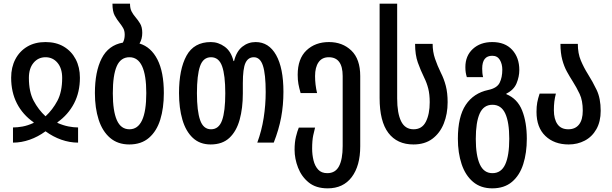

<svg xmlns="http://www.w3.org/2000/svg" viewBox="-20 -780 3346 1050"><path d="M51 0V-83Q75 -83 103 -88Q131 -93 164 -108V-111Q104 -153 72.5 -214.5Q41 -276 41 -355Q41 -412 64 -456Q87 -500 129 -525Q171 -550 229 -550Q287 -550 329 -525Q371 -500 394 -456Q417 -412 417 -355Q417 -276 385 -214.5Q353 -153 294 -111V-108Q326 -94 354.5 -88.5Q383 -83 407 -83V0Q361 0 315.5 -16Q270 -32 229 -62Q188 -32 142.5 -16Q97 0 51 0ZM229 -144Q268 -180 294 -229Q320 -278 320 -354Q320 -406 294.5 -436.5Q269 -467 229 -467Q189 -467 163.5 -436.5Q138 -406 138 -354Q138 -278 164 -229Q190 -180 229 -144Z M743 -542Q806 -523 841 -454.5Q876 -386 876 -271Q876 -189 856.5 -126Q837 -63 795 -26.5Q753 10 687 10Q624 10 582 -26Q540 -62 519.5 -125.5Q499 -189 499 -271Q499 -388 536 -460.5Q573 -533 652 -547Q662 -565 662 -590Q662 -612 653.5 -626.5Q645 -641 634 -655Q620 -672 607.5 -694.5Q595 -717 595 -760H691Q691 -734 699.5 -717.5Q708 -701 721 -686Q734 -671 746 -651.5Q758 -632 758 -600Q758 -567 743 -542ZM688 -73Q780 -73 780 -271Q780 -467 688 -467Q640 -467 618.5 -418Q597 -369 597 -270Q597 -173 619 -123Q641 -73 688 -73Z M1132 10Q1073 10 1034.5 -26Q996 -62 977.5 -125.5Q959 -189 959 -271Q959 -401 1000 -475.5Q1041 -550 1133 -550Q1174 -550 1209 -524.5Q1244 -499 1257 -446H1260Q1273 -499 1305 -524.5Q1337 -550 1378 -550Q1450 -550 1490 -479Q1530 -408 1530 -278Q1530 -205 1517.5 -138Q1505 -71 1477 0H1387Q1411 -65 1422 -135.5Q1433 -206 1433 -277Q1433 -374 1418 -420.5Q1403 -467 1368 -467Q1337 -467 1322.5 -436Q1308 -405 1308 -325V-269Q1308 -188 1290.5 -125Q1273 -62 1234.5 -26Q1196 10 1132 10ZM1134 -73Q1177 -73 1194.5 -122Q1212 -171 1212 -270Q1212 -369 1194.5 -418Q1177 -467 1134 -467Q1091 -467 1074 -418Q1057 -369 1057 -270Q1057 -173 1074.5 -123Q1092 -73 1134 -73Z M1772 250Q1708 250 1668.5 218Q1629 186 1610 137Q1591 88 1591 39Q1591 -2 1598.5 -32.5Q1606 -63 1614 -82H1703Q1699 -68 1693 -40Q1687 -12 1687 33Q1687 66 1694.5 97Q1702 128 1720 147.5Q1738 167 1770 167Q1814 167 1834 129Q1854 91 1854 19V-364Q1854 -467 1778 -467Q1741 -467 1722 -439.5Q1703 -412 1703 -364Q1703 -317 1714 -271H1624Q1616 -299 1612 -320.5Q1608 -342 1608 -371Q1608 -459 1656 -504.5Q1704 -550 1779 -550Q1853 -550 1901.5 -503.5Q1950 -457 1950 -364V20Q1950 127 1903.5 188.5Q1857 250 1772 250Z M2241 10Q2152 10 2104 -53Q2056 -116 2056 -244V-760H2152V-242Q2152 -161 2173.5 -117Q2195 -73 2242 -73Q2288 -73 2309 -114.5Q2330 -156 2330 -221Q2330 -264 2322 -295.5Q2314 -327 2300 -355Q2280 -396 2265 -438Q2250 -480 2250 -540H2346Q2346 -497 2359 -459Q2372 -421 2391 -382Q2408 -349 2418 -310.5Q2428 -272 2428 -221Q2428 -157 2407 -104.5Q2386 -52 2344.5 -21Q2303 10 2241 10Z M2672 250Q2609 250 2567 214.5Q2525 179 2504.5 117.5Q2484 56 2484 -21Q2484 -142 2527 -206.5Q2570 -271 2650 -288Q2698 -298 2712.5 -327.5Q2727 -357 2727 -399Q2727 -430 2713.5 -452.5Q2700 -475 2672 -475Q2617 -475 2617 -405Q2617 -392 2618 -381Q2619 -370 2622 -358H2533Q2529 -371 2527 -383.5Q2525 -396 2525 -413Q2525 -475 2566 -512.5Q2607 -550 2672 -550Q2742 -550 2781 -507.5Q2820 -465 2820 -397Q2820 -361 2805 -324.5Q2790 -288 2749 -268V-265Q2810 -240 2835.5 -175.5Q2861 -111 2861 -21Q2861 56 2841.5 117.5Q2822 179 2780 214.5Q2738 250 2672 250ZM2673 167Q2721 167 2743 119Q2765 71 2765 -21Q2765 -112 2743 -159.5Q2721 -207 2673 -207Q2625 -207 2603.5 -159.5Q2582 -112 2582 -20Q2582 70 2604 118.5Q2626 167 2673 167Z M3090 10Q3011 10 2962.5 -36.5Q2914 -83 2914 -168Q2914 -198 2918 -219.5Q2922 -241 2931 -268H3020Q3014 -245 3011.5 -224Q3009 -203 3009 -177Q3009 -129 3028.5 -101Q3048 -73 3088 -73Q3126 -73 3146.5 -99Q3167 -125 3167 -175Q3167 -230 3150 -266Q3133 -302 3112 -335Q3096 -360 3080.5 -388Q3065 -416 3055 -453Q3045 -490 3045 -540H3140Q3140 -488 3156.5 -449Q3173 -410 3195 -375Q3221 -334 3243 -288Q3265 -242 3265 -174Q3265 -115 3241.5 -73.5Q3218 -32 3178 -11Q3138 10 3090 10Z"/></svg>

Font: Noto Sans Georgian ExtraCondensed Medium
Style: Regular
Weight: 500
Width: 2
Designer: Monotype Design Team, Akaki Razmadze
Foundry: Google LLC
Version: Version 2.005; ttfautohint (v1.8.4.7-5d5b)